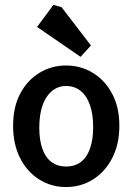

<svg xmlns="http://www.w3.org/2000/svg" viewBox="-20 -753 536 777"><path d="M247 4Q188 4 139 -26.5Q90 -57 61.5 -113Q33 -169 33 -244Q33 -320 62 -374.5Q91 -429 140 -458.5Q189 -488 247 -488Q307 -488 356 -458Q405 -428 434 -373.5Q463 -319 463 -244Q463 -169 434 -113Q405 -57 356 -26.5Q307 4 247 4ZM247 -79Q282 -79 306.5 -97Q331 -115 344 -151Q357 -187 357 -238Q357 -291 344 -328Q331 -365 306.5 -385Q282 -405 247 -405Q222 -405 202 -393Q182 -381 167.5 -358.5Q153 -336 146 -305Q139 -274 139 -236Q139 -185 152 -149.5Q165 -114 189.5 -96.5Q214 -79 247 -79ZM306 -523 130 -644 196 -733 229 -724 348 -569Z"/></svg>

Font: Kreon Medium
Style: Regular
Weight: 500
Version: Version 2.002